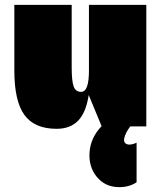

<svg xmlns="http://www.w3.org/2000/svg" viewBox="-20 -520 672 790"><path d="M582 0H516Q495 28 491 50Q487 72 510 75Q526 75 542 67V230Q512 250 471 250Q413 250 378.5 208Q344 166 348.5 106Q353 46 398 -1L345 -129Q334 -57 301.5 -23.5Q269 10 213 10Q122 10 80.5 -47Q39 -104 39 -230V-500H275V-242Q275 -187 283 -164.5Q291 -142 314 -142Q346 -142 346 -230V-500H582Z"/></svg>

Font: Fivo Sans Modern ExtBlk
Style: Regular
Weight: 950
Designer: Alexander Slobzheninov
Foundry: Alexander Slobzheninov
Version: 1.0